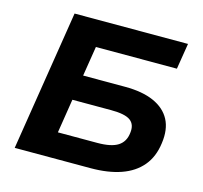

<svg xmlns="http://www.w3.org/2000/svg" viewBox="-102 -818 985 932"><g transform="rotate(15 390.0 -352.5)"><path d="M49 0 161 -705H731L710 -575H303L279 -425H490Q577 -425 634.5 -399.5Q692 -374 717.5 -326Q743 -278 733 -207Q724 -137 685.5 -91Q647 -45 582.5 -22.5Q518 0 430 0ZM232 -127H430Q500 -127 533.5 -148.5Q567 -170 572 -215Q578 -258 551 -278Q524 -298 454 -298H259Z"/></g></svg>

Font: Nunito Sans 10pt SemiExpanded ExtraBold
Style: Italic
Weight: 800
Width: 6
Italic angle: -9°
Designer: Vernon Adams
Foundry: Vernon Adams
Version: Version 3.101;gftools[0.9.27]